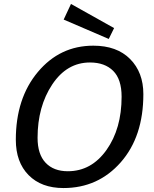

<svg xmlns="http://www.w3.org/2000/svg" viewBox="-20 -941 780 971"><path d="M301 10Q189 10 124.5 -55.5Q60 -121 60 -234Q60 -444 171.5 -577Q283 -710 452 -710Q571 -710 638 -642.5Q705 -575 705 -465Q705 -250 590.5 -120Q476 10 301 10ZM595 -452Q595 -540 552.5 -582.5Q510 -625 435 -625Q318 -625 244 -513.5Q170 -402 170 -244Q170 -161 210.5 -118Q251 -75 323 -75Q442 -75 518.5 -182.5Q595 -290 595 -452ZM530 -744 302 -842 339 -921 557 -799Z"/></svg>

Font: Bitter
Style: Italic
Weight: 400
Italic angle: -9°
Designer: Sol Matas
Foundry: Sol Matas
Version: Version 1.001